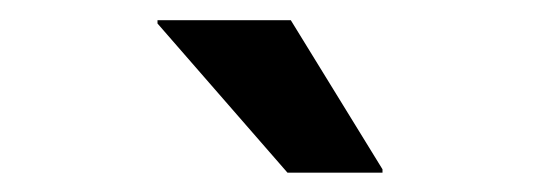

<svg xmlns="http://www.w3.org/2000/svg" viewBox="-20 -736 540 192"><path d="M267.5 -563.3 137.5 -712.5V-715.8H270.8L362.5 -566.7V-563.3Z"/></svg>

Font: Funnel Sans Light SemiBold
Style: Regular
Weight: 600
Version: Version 1.000